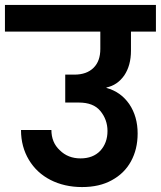

<svg xmlns="http://www.w3.org/2000/svg" viewBox="-41 -760 651 777"><path d="M489 -555C489 -555 489 -632 489 -632C489 -632 590 -632 590 -632C590 -632 590 -740 590 -740C590 -740 -21 -740 -21 -740C-21 -740 -21 -632 -21 -632C-21 -632 365 -632 365 -632C365 -632 365 -562 365 -562C365 -562 365 -562 365 -562C365 -529 356 -504 338 -486C319 -467 293 -458 260 -458C260 -458 223 -458 223 -458C223 -458 223 -345 223 -345C223 -345 278 -345 278 -345C278 -345 278 -345 278 -345C317 -345 346 -334 365 -311C384 -288 394 -261 394 -230C394 -230 394 -230 394 -230C394 -197 384 -171 365 -150C345 -129 318 -119 285 -119C285 -119 285 -119 285 -119C251 -119 223 -130 201 -152C178 -173 167 -201 167 -234C167 -234 44 -234 44 -234C44 -234 44 -234 44 -234C44 -188 55 -148 76 -113C97 -78 126 -51 163 -32C200 -13 243 -3 291 -3C291 -3 291 -3 291 -3C338 -3 378 -12 412 -31C445 -49 471 -74 489 -107C507 -140 516 -177 516 -220C516 -220 516 -220 516 -220C516 -265 505 -305 482 -339C459 -372 428 -394 390 -404C390 -404 390 -406 390 -406C390 -406 390 -406 390 -406C419 -412 443 -428 462 -455C480 -482 489 -515 489 -555Z"/></svg>

Font: Girnar Poppins
Style: SemiBold
Weight: 500
Designer: Ninad Kale (Devanagari), Jonny Pinhorn (Latin)
Foundry: Indian Type Foundry
Version: ""